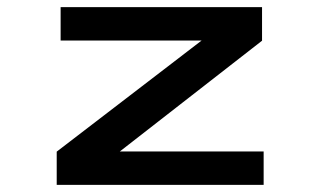

<svg xmlns="http://www.w3.org/2000/svg" viewBox="-20 -520 915 540"><path d="M139.5 0V-93.5L547 -406H150.5V-500H717V-405.5L317 -94H721.5V0Z"/></svg>

Font: Trispace SemiExpanded Medium
Style: Regular
Weight: 500
Width: 6
Designer: Tyler Finck
Foundry: Etcetera Type Company
Version: Version 1.210; ttfautohint (v1.8.3)